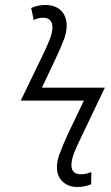

<svg xmlns="http://www.w3.org/2000/svg" viewBox="-20 -742 444 769"><path d="M290 7Q254 7 231 -14.5Q208 -36 208 -73Q208 -97 218.5 -125.5Q229 -154 250 -201L316 -339H63L153 -525Q170 -560 180 -586.5Q190 -613 190 -634Q190 -651 180.5 -661Q171 -671 153 -671Q143 -671 132.5 -668.5Q122 -666 115 -661L105 -710Q118 -716 132 -719Q146 -722 161 -722Q202 -722 224.5 -699.5Q247 -677 247 -640Q247 -614 237 -586.5Q227 -559 206 -514L148 -391H400L304 -190Q287 -156 276.5 -128.5Q266 -101 266 -80Q266 -63 275.5 -53.5Q285 -44 304 -44Q317 -44 328 -47Q339 -50 346 -53L345 -4Q336 0 321.5 3.5Q307 7 290 7Z"/></svg>

Font: Noto Sans Display Light
Style: Italic
Weight: 300
Italic angle: -12°
Designer: Monotype Design Team
Foundry: Monotype Imaging Inc.
Version: Version 2.003